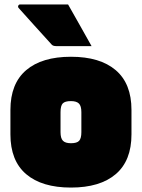

<svg xmlns="http://www.w3.org/2000/svg" viewBox="-20 -826 640 866"><path d="M300 -570Q431 -570 502 -509.5Q573 -449 573 -330V-220Q573 -101 502 -40.5Q431 20 300 20Q169 20 98 -40.5Q27 -101 27 -220V-330Q27 -449 98 -509.5Q169 -570 300 -570ZM300 -370Q273 -370 263 -359.5Q253 -349 253 -320V-230Q253 -202 264 -191Q275 -180 300 -180Q327 -180 337 -191Q347 -202 347 -230V-320Q347 -348 336 -359Q325 -370 300 -370ZM287 -806Q314 -758 340.5 -711.5Q367 -665 393 -618H234Q219 -618 213 -625Q169 -674 135.5 -710.5Q102 -747 64 -790Q60 -795 62.5 -800.5Q65 -806 71 -806Z"/></svg>

Font: Recursive Mn Lnr St XBk
Style: Regular
Weight: 1000
Monospace: yes
Version: Version 1.079;hotconv 1.0.112;makeotfexe 2.5.65598; ttfautoh